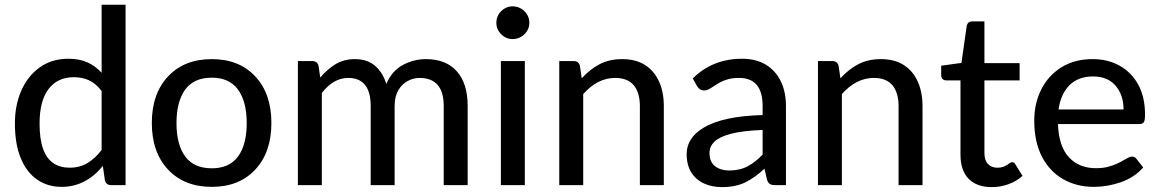

<svg xmlns="http://www.w3.org/2000/svg" viewBox="-20 -758 4744 786"><path d="M232.5 7Q175 7 131.8 -23Q88.5 -53 64.8 -110.8Q41 -168.5 41 -252.5Q41 -328 67.5 -387.8Q94 -447.5 143.2 -482.5Q192.5 -517.5 260 -517.5Q306 -517.5 338.5 -502.5Q371 -487.5 396 -460V-738.5H494V0H435Q415 0 409.5 -19.5L401 -78.5Q330.5 7 232.5 7ZM264.5 -71.5Q307 -71.5 338.2 -90.5Q369.5 -109.5 396 -144V-385.5Q372.5 -416.5 344.5 -429.2Q316.5 -442 282.5 -442Q215.5 -442 178.8 -393.5Q142 -345 142 -252.5Q142 -188 156.5 -148.2Q171 -108.5 198.5 -90Q226 -71.5 264.5 -71.5Z M847 7Q734.5 7 668 -63.8Q601.5 -134.5 601.5 -254.5Q601.5 -374.5 668 -445.2Q734.5 -516 847 -516Q959 -516 1025 -445.2Q1091 -374.5 1091 -254.5Q1091 -134.5 1025 -63.8Q959 7 847 7ZM847 -69Q919 -69 954.5 -117.5Q990 -166 990 -254Q990 -342 954.5 -391Q919 -440 847 -440Q773.5 -440 738 -391Q702.5 -342 702.5 -254Q702.5 -166 738.2 -117.5Q774 -69 847 -69Z M1894.5 0H1796.5V-324Q1796.5 -437.5 1699.5 -439Q1672 -439 1648.2 -426Q1624.5 -413 1610 -387.5Q1595.5 -362 1595.5 -324V0H1497.5V-324Q1497.5 -439 1405 -439Q1345.5 -439 1297.5 -377.5V0H1199.5V-508H1258.5Q1279 -508 1284 -488.5L1291 -440.5Q1319 -474 1353.2 -495Q1387.5 -516 1433 -516Q1483.5 -516 1515.2 -488.8Q1547 -461.5 1561.5 -414.5Q1584.5 -468 1629.2 -492Q1674 -516 1723.5 -516Q1805.5 -516 1850 -466.2Q1894.5 -416.5 1894.5 -324Z M2128.5 0H2030.5V-508H2128.5ZM2078.5 -598Q2051.5 -598 2031.8 -617.8Q2012 -637.5 2012 -664.5Q2012 -692.5 2031.8 -712.2Q2051.5 -732 2078.5 -732Q2106.5 -732 2126.8 -712.2Q2147 -692.5 2147 -664.5Q2147 -637.5 2126.8 -617.8Q2106.5 -598 2078.5 -598Z M2697.5 0H2599.5V-324Q2599.5 -378.5 2574.5 -408.8Q2549.5 -439 2498 -439Q2426.5 -439 2367.5 -373V0H2269.5V-508H2328.5Q2349 -508 2354 -488.5L2361.5 -437.5Q2394 -473.5 2434 -494.8Q2474 -516 2527 -516Q2583 -516 2620.8 -491.8Q2658.5 -467.5 2678 -424.2Q2697.5 -381 2697.5 -324Z M2935 8Q2895 8 2862.2 -6.8Q2829.5 -21.5 2810.2 -51.8Q2791 -82 2791 -127.5Q2791 -193 2860 -235Q2938 -282.5 3102 -287V-324Q3102 -439 3005.5 -439Q2979 -439 2959.8 -433.5Q2940.5 -428 2926.2 -420Q2912 -412 2901 -404.5Q2890 -397 2881 -392.2Q2872 -387.5 2862.5 -387.5Q2844.5 -387.5 2833.5 -405.5L2816 -437Q2897.5 -517.5 3017.5 -517.5Q3075.5 -517.5 3115.5 -493Q3155.5 -468.5 3176.5 -425Q3197.5 -381.5 3197.5 -324V0H3154Q3139.5 0 3131.8 -4.8Q3124 -9.5 3120 -22.5L3109.5 -67.5Q3071.5 -31.5 3031.8 -11.8Q2992 8 2935 8ZM2964.5 -60Q3009 -60 3041.2 -77.5Q3073.5 -95 3102 -125.5V-226Q3023 -223 2975 -211Q2927 -199 2905.8 -179Q2884.5 -159 2884.5 -132.5Q2884.5 -94.5 2907.8 -77.2Q2931 -60 2964.5 -60Z M3756.5 0H3658.5V-324Q3658.5 -378.5 3633.5 -408.8Q3608.5 -439 3557 -439Q3485.5 -439 3426.5 -373V0H3328.5V-508H3387.5Q3408 -508 3413 -488.5L3420.5 -437.5Q3453 -473.5 3493 -494.8Q3533 -516 3586 -516Q3642 -516 3679.8 -491.8Q3717.5 -467.5 3737 -424.2Q3756.5 -381 3756.5 -324Z M4040 8Q3978.5 8 3945.2 -26.2Q3912 -60.5 3912 -124.5V-429H3853Q3844.5 -429 3838.8 -434.5Q3833 -440 3833 -450V-489L3916 -500.5L3937.5 -652.5Q3942 -670.5 3960 -670.5H4010V-499.5H4154V-429H4010V-131.5Q4010 -101.5 4024.5 -86.5Q4039 -71.5 4062.5 -71.5Q4080 -71.5 4091.2 -76.8Q4102.5 -82 4110 -88Q4117.5 -94 4123.5 -94Q4132.5 -94 4137 -84.5L4166 -38Q4141.5 -16 4108.5 -4Q4075.5 8 4040 8Z M4458 7Q4388 7 4332.8 -24.2Q4277.5 -55.5 4245.8 -116Q4214 -176.5 4214 -264.5Q4214 -335 4242.8 -392Q4271.5 -449 4325.2 -482.5Q4379 -516 4453 -516Q4515 -516 4563.2 -489.2Q4611.5 -462.5 4639.5 -411.8Q4667.5 -361 4667.5 -288Q4667.5 -265.5 4662.5 -257.8Q4657.5 -250 4644 -250H4311Q4314.5 -158.5 4356 -114Q4397.5 -69.5 4466.5 -69.5Q4495 -69.5 4516.5 -75.2Q4538 -81 4554.5 -88.8Q4571 -96.5 4583 -104Q4592.5 -109.5 4600.2 -113.2Q4608 -117 4614 -117Q4626 -117 4632 -108L4660 -72.5Q4623.5 -31 4568.2 -12Q4513 7 4458 7ZM4579.5 -310Q4579.5 -369 4547 -407Q4514.5 -445 4455 -445Q4394 -445 4358.2 -409.2Q4322.5 -373.5 4313.5 -310Z"/></svg>

Font: Verano Sans Medium
Style: Regular
Weight: 500
Designer: Lukasz Dziedzic with Adam Twardoch and Botio Nikoltchev
Foundry: tyPoland Lukasz Dziedzic
Version: Version 3.001;December 28, 2019;FontCreator 12.0.0.2547 64-b